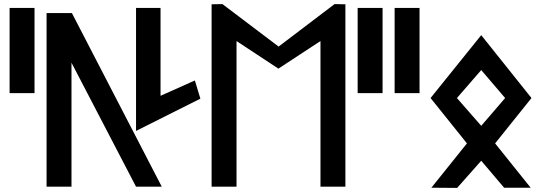

<svg xmlns="http://www.w3.org/2000/svg" viewBox="-20 -924 2648 940"><path d="M149 -468V-885H27V-468Z M208 -860V-10H330V-617L646 -10H772L332 -860Z M646 -283 961 -441 934 -530 766 -455V-885H646Z M1549 -10H1671V-903L1618 -904L1344 -696L1069 -904L1016 -903V-10H1138V-723L1343 -588L1549 -723Z M1853 -468V-885H1731V-468Z M2034 -468V-885H1912V-468Z M2453 -444 2336 -308 2217 -444 2336 -581ZM2088 -444 2266 -222 2092 -5 2218 -4 2336 -137 2448 -5H2578L2404 -222L2582 -444L2336 -752Z"/></svg>

Font: Ny Stormning
Style: Fi
Weight: 300
Designer: Robert Jablonski, Mew Too
Foundry: Cannot Into Space Fonts
Version: Version 0.90